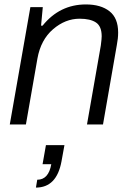

<svg xmlns="http://www.w3.org/2000/svg" viewBox="-20 -558 593 861"><path d="M23.9 0 116.2 -525.9H171.9L164.1 -442.9H170.9Q247.6 -538.1 365.2 -538.1Q432.1 -538.1 470.9 -507.6Q509.8 -477.1 509.8 -412.1Q509.8 -385.7 503.9 -356L441.9 0H370.1L432.1 -354Q436 -384.3 436 -395Q436 -439.9 410.6 -457Q385.3 -474.1 336.9 -474.1Q272.9 -474.1 218 -427Q163.1 -379.9 147.9 -295.9L96.2 0ZM141.1 283.2 147 248Q197.8 248 210 178.2H170.9L186 92.8H269L255.9 165Q234.4 283.2 141.1 283.2Z"/></svg>

Font: Archivo Light
Style: Italic
Weight: 300
Italic angle: -10°
Designer: Hector Gatti
Foundry: Omnibus-Type
Version: Version 2.001